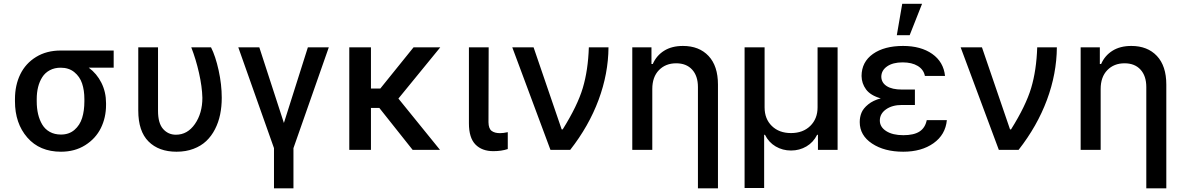

<svg xmlns="http://www.w3.org/2000/svg" viewBox="-20 -797 6292 1021"><path d="M59.6 -258.3V-270Q59.6 -343.8 87.9 -401.9Q116.2 -460 171.9 -494.1Q227.5 -528.3 302.7 -528.3H584.5V-437H452.1Q494.6 -405.8 519.3 -356.7Q543.9 -307.6 543.9 -248.5V-238.8Q543.9 -171.9 516.4 -116Q488.8 -60.1 433.3 -25.1Q377.9 9.8 304.2 9.8Q190.9 9.8 125.2 -65.7Q59.6 -141.1 59.6 -258.3ZM175.3 -270V-258.3Q175.3 -221.2 182.6 -190.2Q189.9 -159.2 204.8 -134.3Q219.7 -109.4 245.1 -95.5Q270.5 -81.5 304.2 -81.5Q347.2 -81.5 376 -106.4Q404.8 -131.3 416.7 -169.7Q428.7 -208 428.7 -258.3V-270Q428.7 -316.9 416.5 -353.3Q404.3 -389.6 375.2 -413.3Q346.2 -437 302.7 -437Q270 -437 244.9 -423.6Q219.7 -410.2 204.8 -386.7Q189.9 -363.3 182.6 -334Q175.3 -304.7 175.3 -270Z M715.3 -545.4H820.3V-207.5Q820.3 -141.6 847.4 -111.1Q874.5 -80.6 915.5 -80.6Q977.1 -80.6 1016.6 -137.7Q1056.2 -194.8 1056.2 -276.9Q1054.7 -336.4 1038.3 -408.9Q1022 -481.4 997.1 -545.4H1102.1Q1126 -498.5 1142.6 -423.1Q1159.2 -347.7 1159.2 -276.9Q1159.2 -230 1150.6 -188.2Q1142.1 -146.5 1123.3 -109.9Q1104.5 -73.2 1076.7 -46.9Q1048.8 -20.5 1008.5 -5.4Q968.3 9.8 918.9 9.8Q824.2 9.8 769.8 -44.7Q715.3 -99.1 715.3 -209Z M1247.1 -545.4H1358.9L1489.7 -143.1L1617.2 -545.4H1728.5L1540.5 -9.3V204.6H1437V-9.3Z M1952.6 -545.4V-326.2H2002.4L2179.2 -545.4H2321.3L2098.6 -272.9L2319.8 0H2174.3L1997.1 -223.1H1952.6V0H1837.4V-545.4Z M2473.6 -545.4H2578.6L2577.6 -147Q2578.1 -113.3 2594.2 -101.1Q2610.4 -88.9 2638.7 -88.9Q2657.2 -88.9 2680.2 -94.2V-4.4Q2646.5 6.8 2603.5 6.8Q2543 6.8 2508.3 -28.6Q2473.6 -64 2473.6 -141.1Z M2907.2 0 2704.1 -545.4H2817.4L2966.8 -108.9H2972.2Q3050.8 -234.4 3079.1 -329.1Q3107.4 -423.8 3111.3 -545.4H3215.8Q3214.8 -405.3 3163.1 -265.9Q3111.3 -126.5 3012.2 0Z M3448.7 -323.7V0H3342.3V-545.4H3444.3V-456.5H3451.2Q3470.7 -501.5 3511.5 -527.1Q3552.2 -552.7 3611.8 -552.7Q3697.8 -552.7 3747.8 -499.5Q3797.9 -446.3 3797.9 -347.2V204.6H3691.4V-334Q3691.4 -393.1 3660.6 -426.8Q3629.9 -460.4 3575.7 -460.4Q3519.5 -460.4 3484.1 -424.1Q3448.7 -387.7 3448.7 -323.7Z M3939.5 202.6V-545.4H4045.9V-226.1Q4045.9 -164.6 4084.5 -127Q4123 -89.4 4186.5 -89.4Q4250 -89.4 4288.8 -127.4Q4327.6 -165.5 4327.6 -226.1V-545.4H4434.1V0H4329.6V-80.1H4325.2Q4305.2 -40 4268.3 -18.3Q4231.4 3.4 4186.5 3.4Q4141.6 3.4 4104.7 -18.3Q4067.9 -40 4047.9 -80.1H4043.5V202.6Z M4845.2 -284.7V-238.8H4776.4Q4724.6 -238.8 4691.7 -215.6Q4658.7 -192.4 4658.7 -155.8Q4658.7 -121.6 4692.6 -99.9Q4726.6 -78.1 4783.7 -78.1Q4839.8 -78.1 4869.9 -97.7Q4899.9 -117.2 4908.2 -158.2H5015.1Q5007.8 -80.6 4944.1 -35.4Q4880.4 9.8 4783.2 9.8Q4682.6 9.8 4617.2 -33.7Q4551.8 -77.1 4551.8 -147.9Q4551.8 -174.8 4561.3 -197.8Q4570.8 -220.7 4596.9 -241.9Q4623 -263.2 4663.6 -273.9Q4608.9 -289.6 4585.4 -321.5Q4562 -353.5 4561.5 -393.1Q4562 -467.8 4622.3 -510.3Q4682.6 -552.7 4782.2 -552.7Q4877 -552.7 4937.3 -510.3Q4997.6 -467.8 5005.4 -393.1H4898.4Q4891.6 -427.2 4860.4 -446.3Q4829.1 -465.3 4779.8 -465.3Q4728 -465.3 4697.5 -444.1Q4667 -422.9 4666.5 -389.2Q4667 -357.4 4695.3 -339.1Q4723.6 -320.8 4776.4 -320.8H4845.2ZM4749 -609.9 4777.8 -776.9H4883.3L4817.4 -609.9Z M5291.5 0 5088.4 -545.4H5201.7L5351.1 -108.9H5356.4Q5435.1 -234.4 5463.4 -329.1Q5491.7 -423.8 5495.6 -545.4H5600.1Q5599.1 -405.3 5547.4 -265.9Q5495.6 -126.5 5396.5 0Z M5833 -323.7V0H5726.6V-545.4H5828.6V-456.5H5835.4Q5855 -501.5 5895.8 -527.1Q5936.5 -552.7 5996.1 -552.7Q6082 -552.7 6132.1 -499.5Q6182.1 -446.3 6182.1 -347.2V204.6H6075.7V-334Q6075.7 -393.1 6044.9 -426.8Q6014.2 -460.4 5960 -460.4Q5903.8 -460.4 5868.4 -424.1Q5833 -387.7 5833 -323.7Z"/></svg>

Font: Karasuma Gothic
Style: Regular
Weight: 500
Designer: Rasmus Andersson / Ryoko Nishizuka
Foundry: Genbu
Version: Version 1.00